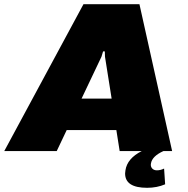

<svg xmlns="http://www.w3.org/2000/svg" viewBox="-62 -720 898 915"><path d="M-41.7 0 335.8 -700H602.5L758.3 0H716.7Q663.3 24.2 657.5 58.3Q657.5 60 657.1 61.7Q656.7 63.3 656.7 65Q656.7 76.7 664.6 84.2Q672.5 91.7 685.8 91.7Q703.3 91.7 720 83.3L725 158.3Q685.8 175 639.2 175Q534.2 175 534.2 106.7Q534.2 101.7 535.8 91.7Q544.2 35 613.3 0H508.3L492.5 -100H255.8L208.3 0ZM326.7 -250H470L438.3 -450L437.5 -475H429.2L421.7 -450Z"/></svg>

Font: BoonTook
Style: Italic
Weight: 400
Italic angle: -9°
Designer: Sungsit Sawaiwan
Foundry: FontUni
Version: Version 3.0